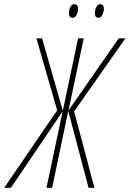

<svg xmlns="http://www.w3.org/2000/svg" viewBox="-86 -897 619 917"><path d="M-66 0 187 -370 88 -714H115L214 -368L287 -714H314L241 -369L481 -714H513L268 -365L365 0H337L240 -367L163 0H136L213 -365L-34 0ZM261 -812Q274 -812 280.5 -827Q287 -842 287 -854Q287 -877 269 -877Q256 -877 249.5 -862.5Q243 -848 243 -835Q243 -812 261 -812ZM384 -812Q397 -812 403.5 -827Q410 -842 410 -854Q410 -877 393 -877Q380 -877 373.5 -862.5Q367 -848 367 -835Q367 -812 384 -812Z"/></svg>

Font: Noto Sans Display Condensed Thin
Style: Italic
Weight: 250
Width: 3
Italic angle: -12°
Designer: Monotype Design Team
Foundry: Monotype Imaging Inc.
Version: Version 1.900